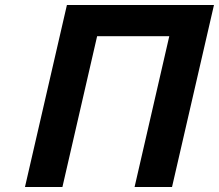

<svg xmlns="http://www.w3.org/2000/svg" viewBox="-20 -749 877 769"><path d="M658 -604H369L230 0H80L248 -729H837L669 0H519Z"/></svg>

Font: Miedinger
Style: Bold-Italic
Weight: 700
Italic angle: -13°
Version: Version 001.000